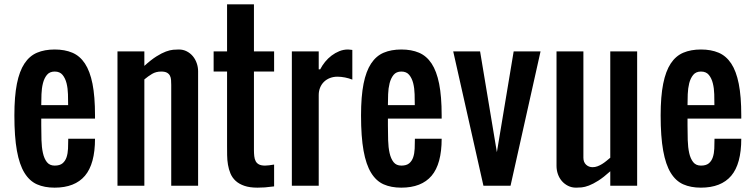

<svg xmlns="http://www.w3.org/2000/svg" viewBox="-20 -864 3510 893"><path d="M233.9 8.8Q187 8.8 152.1 -6.6Q117.2 -22 93.8 -60.1Q70.3 -98.1 58.6 -163.1Q46.9 -228 46.9 -327.1Q46.9 -415.5 58.6 -474.4Q70.3 -533.2 93.8 -568.6Q117.2 -604 152.3 -618.9Q187.5 -633.8 234.4 -633.8Q281.2 -633.8 316.4 -618.9Q351.6 -604 375 -568.6Q398.4 -533.2 410.2 -474.4Q421.9 -415.5 421.9 -327.1V-312.5H171.9V-281.2Q171.9 -246.1 172.9 -212.4Q173.8 -178.7 179.7 -152.3Q185.5 -126 198.2 -109.9Q210.9 -93.8 234.4 -93.8Q258.3 -93.8 271 -104.5Q283.7 -115.2 289.6 -132.8Q295.4 -150.4 296.4 -172.9Q297.4 -195.3 297.4 -218.8H421.9Q421.9 -101.6 375 -46.4Q328.1 8.8 233.9 8.8ZM234.4 -531.2Q210.9 -531.2 198.2 -515.6Q185.5 -500 179.7 -476.6Q173.8 -453.1 172.9 -425.8Q171.9 -398.4 171.9 -375H296.9Q296.9 -398.4 296.1 -425.8Q295.4 -453.1 289.6 -476.6Q283.7 -500 271 -515.6Q258.3 -531.2 234.4 -531.2Z M526.4 -625H651.4V-557.6Q682.6 -585.9 707.5 -601.6Q732.4 -617.2 751.7 -624.3Q771 -631.3 785.6 -632.6Q800.3 -633.8 811.5 -633.8Q832 -633.8 848.6 -625.2Q865.2 -616.7 877 -602.5Q888.7 -588.4 895 -570.1Q901.4 -551.8 901.4 -532.7V0H776.4V-468.8Q776.4 -480.5 775.6 -491.7Q774.9 -502.9 770.5 -511.7Q766.1 -520.5 756.6 -525.9Q747.1 -531.2 729.5 -531.2Q705.6 -531.2 687.3 -520.3Q668.9 -509.3 651.4 -494.6V0H526.4Z M1036.1 -843.8H1161.1V-625H1254.9V-531.2H1161.1V-166.5Q1161.1 -150.9 1162.6 -137.5Q1164.1 -124 1169.2 -114.3Q1174.3 -104.5 1184.8 -99.1Q1195.3 -93.8 1212.9 -93.8Q1219.7 -93.8 1231.7 -95.2Q1243.7 -96.7 1254.9 -98.6V2.9Q1228.5 6.3 1211.9 7.6Q1195.3 8.8 1177.7 8.8Q1141.1 8.8 1116.5 0.2Q1091.8 -8.3 1075.9 -22.9Q1060.1 -37.6 1052 -56.9Q1043.9 -76.2 1040.3 -97.9Q1036.6 -119.6 1036.4 -142.3Q1036.1 -165 1036.1 -186V-531.2H973.6V-625H1036.1Z M1462.4 -625V-541.5H1469.2Q1478.5 -559.6 1491.9 -576.2Q1505.4 -592.8 1522.2 -605.5Q1539.1 -618.2 1558.3 -626Q1577.6 -633.8 1598.6 -633.8Q1600.1 -633.8 1604.5 -633.3Q1608.9 -632.8 1618.7 -631.8V-493.7Q1603 -500 1584.5 -503.7Q1565.9 -507.3 1549.3 -507.3Q1530.8 -507.3 1514.9 -501.2Q1499 -495.1 1487.3 -483.9Q1475.6 -472.7 1469 -456.8Q1462.4 -440.9 1462.4 -421.9V0H1337.4V-625Z M1846.2 8.8Q1799.3 8.8 1764.4 -6.6Q1729.5 -22 1706.1 -60.1Q1682.6 -98.1 1670.9 -163.1Q1659.2 -228 1659.2 -327.1Q1659.2 -415.5 1670.9 -474.4Q1682.6 -533.2 1706.1 -568.6Q1729.5 -604 1764.6 -618.9Q1799.8 -633.8 1846.7 -633.8Q1893.6 -633.8 1928.7 -618.9Q1963.9 -604 1987.3 -568.6Q2010.7 -533.2 2022.5 -474.4Q2034.2 -415.5 2034.2 -327.1V-312.5H1784.2V-281.2Q1784.2 -246.1 1785.2 -212.4Q1786.1 -178.7 1792 -152.3Q1797.9 -126 1810.5 -109.9Q1823.2 -93.8 1846.7 -93.8Q1870.6 -93.8 1883.3 -104.5Q1896 -115.2 1901.9 -132.8Q1907.7 -150.4 1908.7 -172.9Q1909.7 -195.3 1909.7 -218.8H2034.2Q2034.2 -101.6 1987.3 -46.4Q1940.4 8.8 1846.2 8.8ZM1846.7 -531.2Q1823.2 -531.2 1810.5 -515.6Q1797.9 -500 1792 -476.6Q1786.1 -453.1 1785.2 -425.8Q1784.2 -398.4 1784.2 -375H1909.2Q1909.2 -398.4 1908.4 -425.8Q1907.7 -453.1 1901.9 -476.6Q1896 -500 1883.3 -515.6Q1870.6 -531.2 1846.7 -531.2Z M2228.5 0 2087.9 -625H2212.9L2291 -156.2L2369.1 -625H2494.1L2354.5 0Z M2943.4 0H2818.4V-67.4Q2787.1 -39.1 2762.7 -23.7Q2738.3 -8.3 2719 -1Q2699.7 6.3 2685.1 7.6Q2670.4 8.8 2659.2 8.8Q2638.7 8.8 2621.8 0.2Q2605 -8.3 2593 -22.2Q2581.1 -36.1 2574.7 -54.4Q2568.4 -72.8 2568.4 -92.3V-625H2693.4V-130.4Q2693.4 -109.9 2705.8 -98.1Q2718.3 -86.4 2736.3 -86.4Q2748 -86.4 2759 -90.6Q2770 -94.7 2780.3 -101.1Q2790.5 -107.4 2800 -115.2Q2809.6 -123 2818.4 -130.4V-625H2943.4Z M3239.7 8.8Q3192.9 8.8 3158 -6.6Q3123 -22 3099.6 -60.1Q3076.2 -98.1 3064.5 -163.1Q3052.7 -228 3052.7 -327.1Q3052.7 -415.5 3064.5 -474.4Q3076.2 -533.2 3099.6 -568.6Q3123 -604 3158.2 -618.9Q3193.4 -633.8 3240.2 -633.8Q3287.1 -633.8 3322.3 -618.9Q3357.4 -604 3380.9 -568.6Q3404.3 -533.2 3416 -474.4Q3427.7 -415.5 3427.7 -327.1V-312.5H3177.7V-281.2Q3177.7 -246.1 3178.7 -212.4Q3179.7 -178.7 3185.5 -152.3Q3191.4 -126 3204.1 -109.9Q3216.8 -93.8 3240.2 -93.8Q3264.2 -93.8 3276.9 -104.5Q3289.6 -115.2 3295.4 -132.8Q3301.3 -150.4 3302.2 -172.9Q3303.2 -195.3 3303.2 -218.8H3427.7Q3427.7 -101.6 3380.9 -46.4Q3334 8.8 3239.7 8.8ZM3240.2 -531.2Q3216.8 -531.2 3204.1 -515.6Q3191.4 -500 3185.5 -476.6Q3179.7 -453.1 3178.7 -425.8Q3177.7 -398.4 3177.7 -375H3302.7Q3302.7 -398.4 3302 -425.8Q3301.3 -453.1 3295.4 -476.6Q3289.6 -500 3276.9 -515.6Q3264.2 -531.2 3240.2 -531.2Z"/></svg>

Font: tigers
Style: Regular
Weight: 400
Designer: vernon adams
Foundry: vernon adams
Version: Version 1.2